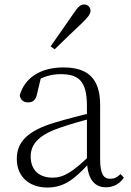

<svg xmlns="http://www.w3.org/2000/svg" viewBox="-20 -823 586 857"><path d="M191 14C263 14 309 -20 373 -89H392L386 -134C305 -55 264 -30 215 -30C156 -30 117 -62 117 -125C117 -175 148 -217 237 -249C286 -267 344 -283 397 -297V-321C343 -309 282 -293 225 -276C101 -239 55 -188 55 -114C55 -31 114 14 191 14ZM453 13C485 13 513 -1 533 -30L518 -46C502 -31 490 -25 473 -25C443 -25 427 -44 427 -113V-354C427 -473 372 -522 263 -522C161 -522 90 -476 68 -397C72 -377 85 -366 105 -366C126 -366 139 -375 145 -402L164 -482L128 -454C171 -481 210 -492 250 -492C330 -492 368 -463 368 -350V-102C371 -30 397 13 453 13ZM206 -616 224 -603C268 -645 310 -687 348 -722C374 -747 384 -761 384 -775C384 -793 370 -803 356 -803C340 -803 328 -793 309 -764C277 -718 242 -668 206 -616Z"/></svg>

Font: Source Han Serif TW VF
Style: Regular
Weight: 250
Designer: Ryoko NISHIZUKA 西塚涼子 (kana & ideographs); Frank Grießhammer (Latin, Greek & Cyrillic); Wenlong ZHANG 张文龙 (bopomofo); San
Foundry: Adobe
Version: Version 2.002;hotconv 1.1.0;makeotfexe 2.6.0